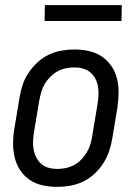

<svg xmlns="http://www.w3.org/2000/svg" viewBox="-20 -721 540 749"><path d="M203 8Q174 8 146.5 2Q119 -4 96.5 -19Q74 -34 59 -56.5Q44 -79 37.5 -106Q31 -133 31 -161.5Q31 -190 36 -219L56 -339Q60 -364 68 -389Q76 -414 91 -436.5Q106 -459 126 -477.5Q146 -496 170 -507.5Q194 -519 219.5 -523.5Q245 -528 270 -528Q299 -528 326.5 -522Q354 -516 376.5 -501Q399 -486 414.5 -463.5Q430 -441 436.5 -414Q443 -387 442.5 -358.5Q442 -330 438 -301L418 -181Q414 -156 405.5 -131Q397 -106 382.5 -83.5Q368 -61 348 -42.5Q328 -24 304 -12.5Q280 -1 254 3.5Q228 8 203 8ZM204 -62Q220 -62 237 -65.5Q254 -69 269.5 -77.5Q285 -86 297.5 -99Q310 -112 319 -127.5Q328 -143 333 -159.5Q338 -176 340 -192L360 -312Q363 -330 364 -347.5Q365 -365 362.5 -381.5Q360 -398 352.5 -413Q345 -428 332.5 -438.5Q320 -449 304 -453.5Q288 -458 270 -458Q254 -458 236.5 -454.5Q219 -451 204 -442.5Q189 -434 176 -421Q163 -408 154 -392.5Q145 -377 140.5 -360.5Q136 -344 133 -328L113 -208Q110 -190 109 -172.5Q108 -155 111 -138.5Q114 -122 121.5 -107Q129 -92 141 -81.5Q153 -71 169.5 -66.5Q186 -62 204 -62ZM154 -639 155 -701H455L454 -639Z"/></svg>

Font: Iosevka Term Curly
Style: Italic
Weight: 400
Italic angle: -9°
Designer: Belleve Invis
Foundry: Belleve Invis
Version: Version 32.3.0